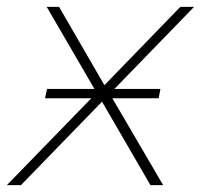

<svg xmlns="http://www.w3.org/2000/svg" viewBox="-32 -539 586 559"><path d="M-12 0 234 -253H99L105 -280H243L104 -519H140L272 -291L493 -519H533L301 -280H435L430 -253H295L443 0H406L265 -243L29 0Z"/></svg>

Font: Montserrat ExtraLight
Style: Italic
Weight: 200
Italic angle: -11.3°
Designer: Julieta Ulanovsky
Foundry: Julieta Ulanovsky
Version: Version 9.000; ttfautohint (v1.8.4.7-5d5b)